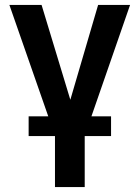

<svg xmlns="http://www.w3.org/2000/svg" viewBox="-20 -550 559 769"><path d="M146.5 -530.3 261.7 -150.4 373 -530.3H501L346.2 -84H424.8V-4.9H319.3V199.2H200.2V-4.9H94.7V-84H173.3L17.6 -530.3Z"/></svg>

Font: Pretendard SemiBold
Style: Regular
Weight: 600
Designer: Base glyphs from Inter by Rasmus Andersson; Hangeul glyphs from Noto Sans CJK(Source Han Sans) by Jang Soo-young and Kan
Foundry: Kil Hyung-jin
Version: Version 1.309